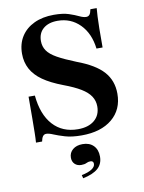

<svg xmlns="http://www.w3.org/2000/svg" viewBox="-89 -644 692 922"><g transform="rotate(-10 257.5 -183.0)"><path d="M270.2 11.3Q222.6 11.3 189.9 1.6Q157.3 -8.1 136.7 -16.9Q116.1 -25.8 103.2 -25.8Q92.7 -25.8 86.7 -17.7Q80.6 -9.7 77.4 7.3H47.6Q49.2 -12.9 49.6 -39.9Q50 -66.9 50.4 -109.3Q50.8 -151.6 50.8 -216.1H81.5Q90.3 -122.6 136.3 -71.8Q182.3 -21 258.1 -21Q308.9 -21 338.3 -45.6Q367.7 -70.2 367.7 -112.9Q367.7 -140.3 353.2 -162.5Q338.7 -184.7 307.7 -203.6Q276.6 -222.6 225 -241.9Q165.3 -264.5 128.2 -290.7Q91.1 -316.9 73.4 -350Q55.6 -383.1 55.6 -424.2Q55.6 -472.6 78.2 -508.1Q100.8 -543.5 141.9 -562.9Q183.1 -582.3 237.9 -582.3Q282.3 -582.3 310.5 -573Q338.7 -563.7 357.7 -554.4Q376.6 -545.2 390.3 -545.2Q400.8 -545.2 406.9 -552.8Q412.9 -560.5 416.1 -578.2H446.8Q445.2 -559.7 444 -537.1Q442.7 -514.5 442.3 -479.4Q441.9 -444.4 441.9 -387.1H412.1Q403.2 -462.1 359.3 -506.5Q315.3 -550.8 250.8 -550.8Q206.5 -550.8 181 -529Q155.6 -507.3 155.6 -468.5Q155.6 -441.9 169.8 -421.4Q183.9 -400.8 216.9 -382.3Q250 -363.7 306.5 -341.1Q395.2 -308.1 434.3 -264.1Q473.4 -220.2 473.4 -156.5Q473.4 -79 419 -33.9Q364.5 11.3 270.2 11.3ZM241.1 215.3 237.1 199.2Q269.4 192.7 286.7 181.5Q304 170.2 304 155.6Q304 141.1 288.7 141.1Q278.2 141.1 269 146Q259.7 150.8 243.5 150.8Q224.2 150.8 212.1 139.1Q200 127.4 200 108.1Q200 83.9 218.1 68.5Q236.3 53.2 266.1 53.2Q300 53.2 319.4 73Q338.7 92.7 338.7 126.6Q338.7 162.1 314.9 183.5Q291.1 204.8 241.1 215.3Z"/></g></svg>

Font: Playfair
Style: Bold
Weight: 700
Designer: Claus Eggers Sørensen
Foundry: Claus Eggers Sørensen
Version: Version 2.001;gftools[0.9.30]